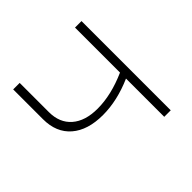

<svg xmlns="http://www.w3.org/2000/svg" viewBox="-169 -882 1065 1065"><g transform="rotate(-45 363.0 -350.0)"><path d="M600 -700V0H549V-300Q428 -247 316 -247Q197 -247 130.5 -304.5Q64 -362 64 -466V-700H115V-471Q115 -387 169 -340Q223 -293 320 -293Q427 -293 549 -347V-700Z"/></g></svg>

Font: Montserrat Alternates Light
Style: Regular
Weight: 300
Designer: Julieta Ulanovsky
Foundry: Julieta Ulanovsky
Version: Version 7.200